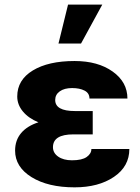

<svg xmlns="http://www.w3.org/2000/svg" viewBox="-20 -802 606 832"><path d="M209.5 -164.1Q209.5 -139.2 232.2 -123.3Q254.9 -107.4 292 -107.4Q335.4 -107.4 355.7 -121.8Q376 -136.2 376 -156.2H540.5Q540.5 -80.6 473.6 -35.4Q406.7 9.8 303.2 9.8Q188 9.8 116.7 -34.4Q45.4 -78.6 45.4 -149.4Q45.4 -194.3 71.5 -225.3Q97.7 -256.3 146.5 -272Q103.5 -289.6 79.1 -319.1Q54.7 -348.6 54.7 -383.8Q54.7 -455.6 122.1 -496.6Q189.5 -537.6 303.2 -537.6Q404.3 -537.6 468.3 -491.9Q532.2 -446.3 532.2 -375H367.7Q367.7 -398.4 346.4 -409.4Q325.2 -420.4 292.5 -420.4Q258.8 -420.4 239 -406.2Q219.2 -392.1 219.2 -368.7Q219.2 -320.8 304.7 -320.8H381.8V-219.7H297.9Q209.5 -219.7 209.5 -164.1ZM274.9 -782.2H423.3L331.1 -613.3H233.4Z"/></svg>

Font: Roboto Black
Style: Regular
Weight: 900
Designer: Google
Version: Version 2.134; 2016